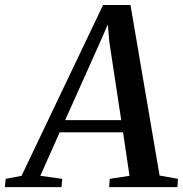

<svg xmlns="http://www.w3.org/2000/svg" viewBox="-89 -768 752 788"><path d="M-69 0 -65.5 -34 -0.5 -46.5 334 -747.5H446.5L566 -47.5L641.5 -34L639 0H359L361.5 -34L442.5 -46.5L416 -225H156L76.5 -46.5L166.5 -34L163.5 0ZM178.5 -275H408.5L359.5 -597.5L353.5 -668L326.5 -605.5Z"/></svg>

Font: Merriweather 60pt Medium
Style: Italic
Weight: 500
Italic angle: -7.8°
Version: Version 2.101